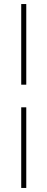

<svg xmlns="http://www.w3.org/2000/svg" viewBox="-20 -750 235 950"><path d="M85 -331V-730H110V-331ZM85 180V-219H110V180Z"/></svg>

Font: MuseoModerno Thin Thin
Style: Regular
Weight: 250
Version: Version 1.003